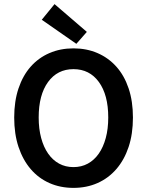

<svg xmlns="http://www.w3.org/2000/svg" viewBox="-20 -901 714 933"><path d="M337 12Q273 12 220 -11.5Q167 -35 129 -79.5Q91 -124 70 -187Q49 -250 49 -330Q49 -409 70 -471.5Q91 -534 129 -577Q167 -620 220 -643Q273 -666 337 -666Q401 -666 454 -643Q507 -620 545.5 -577Q584 -534 605 -471.5Q626 -409 626 -330Q626 -250 605 -187Q584 -124 545.5 -79.5Q507 -35 454 -11.5Q401 12 337 12ZM337 -89Q376 -89 407 -106Q438 -123 460 -154.5Q482 -186 494 -230.5Q506 -275 506 -330Q506 -440 460.5 -502.5Q415 -565 337 -565Q259 -565 213.5 -502.5Q168 -440 168 -330Q168 -275 180 -230.5Q192 -186 214 -154.5Q236 -123 267 -106Q298 -89 337 -89ZM351 -688 183 -805 245 -881 402 -746Z"/></svg>

Font: CV Source Sans Light
Style: Bold
Weight: 600
Designer: Paul D. Hunt
Foundry: Adobe Systems Incorporated
Version: Version 3.001